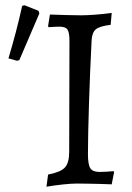

<svg xmlns="http://www.w3.org/2000/svg" viewBox="-20 -695 501 727"><path d="M156 12 162 -34Q209 -43 225.5 -60.5Q242 -78 242 -120L243 -540Q243 -572 235.5 -583Q228 -594 206 -594Q199 -594 186.5 -593.5Q174 -593 164 -592L162 -596L169 -640Q195 -639 230.5 -638Q266 -637 288 -637Q309 -637 341.5 -639.5Q374 -642 403 -646L399 -601Q358 -596 343.5 -584.5Q329 -573 327 -544Q324 -489 321.5 -427Q319 -365 317 -304.5Q315 -244 314 -193.5Q313 -143 313 -112Q313 -72 322 -58Q331 -44 357 -44Q371 -44 386 -45Q401 -46 410 -47L412 -43L403 3Q385 2 361 1.5Q337 1 313 0.5Q289 0 272 0Q250 0 217.5 3.5Q185 7 156 12ZM44 -465 12 -474Q27 -524 40 -573.5Q53 -623 64 -673L73 -675L126 -654L129 -644L53 -467Z"/></svg>

Font: Alegreya
Style: Regular
Weight: 400
Designer: Juan Pablo del Peral
Foundry: Huerta Tipografica
Version: Version 2.009